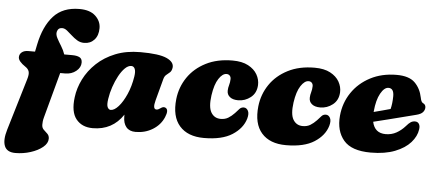

<svg xmlns="http://www.w3.org/2000/svg" viewBox="-72 -858 2744 1205"><g transform="rotate(5 1299.5 -256.0)"><path d="M30 -389Q30 -408 44.8 -420.2Q59.5 -432.5 86.5 -432.5H128L137.5 -479Q161 -594 219.5 -658.8Q278 -723.5 383 -723.5Q449.5 -723.5 484 -691Q518.5 -658.5 518.5 -614.5Q518.5 -568 493.8 -541Q469 -514 430 -514Q405.5 -514 385.8 -526Q366 -538 348.8 -554Q331.5 -570 316 -582.2Q300.5 -594.5 285 -594.5Q259.5 -594.5 253 -568.5Q249 -551 260.5 -529Q272 -507 287.8 -482Q303.5 -457 312 -431H362Q392 -431 408.8 -422.2Q425.5 -413.5 425.5 -389.5Q425.5 -358.5 397 -335.5Q368.5 -312.5 328 -312.5H297L220 -27.5Q215.5 -11.5 214.5 0.2Q213.5 12 213.5 20Q213.5 39.5 225.2 50.8Q237 62 249.2 73.5Q261.5 85 261.5 104.5Q261.5 133.5 231.8 158Q202 182.5 155.8 197.2Q109.5 212 60 212Q7 212 -8.2 174.8Q-23.5 137.5 -3.5 71L94 -255Q104 -287.5 99 -304.2Q94 -321 76.5 -332.5Q30 -363.5 30 -389Z M908.5 -194.5Q893 -137 918.5 -137Q926 -137 931 -139.8Q936 -142.5 944.5 -148Q961 -160.5 975 -153Q997 -141 977 -94Q956 -44.5 908.2 -15Q860.5 14.5 800 14.5Q761 14.5 741.2 -9.5Q721.5 -33.5 721.5 -75Q721.5 -81 721.5 -87.5Q654 14.5 530 14.5Q462 14.5 425.5 -31Q389 -76.5 401 -169Q408 -227 436.2 -283.5Q464.5 -340 513.2 -386Q562 -432 630.5 -459.5Q699 -487 787.5 -487Q905.5 -487 953.5 -465Q1001.5 -443 997 -407.5Q994 -387 983.5 -377.5Q973 -368 961.5 -359Q950 -350 945 -331ZM611.5 -177.5Q605.5 -139 613 -124.2Q620.5 -109.5 633 -109.5Q655.5 -109.5 681.8 -138.8Q708 -168 730.2 -218.2Q752.5 -268.5 762.5 -331.5Q767.5 -363.5 760.5 -379.5Q753.5 -395.5 738 -395.5Q718 -395.5 698 -375.8Q678 -356 660.5 -323.8Q643 -291.5 630 -253.2Q617 -215 611.5 -177.5Z M1338 -397.5Q1312.5 -397.5 1288.8 -361.5Q1265 -325.5 1255 -256Q1244.5 -181 1265 -147.2Q1285.5 -113.5 1325.5 -113.5Q1352.5 -113.5 1372.5 -125.5Q1392.5 -137.5 1412 -158Q1427 -175 1437.5 -186.2Q1448 -197.5 1464.5 -197.5Q1481 -197.5 1490.8 -180Q1500.5 -162.5 1491.5 -130Q1473.5 -68 1409 -26.5Q1344.5 15 1230.5 15Q1128.5 15 1076.8 -44Q1025 -103 1037 -213.5Q1045.5 -289 1087.2 -350.5Q1129 -412 1200.5 -448.5Q1272 -485 1368.5 -485Q1428.5 -485 1467 -464.5Q1505.5 -444 1523.8 -412Q1542 -380 1540.5 -345Q1538 -295 1503 -267.2Q1468 -239.5 1424 -239.5Q1390 -239.5 1371.5 -254.8Q1353 -270 1354 -295Q1354.5 -312.5 1359.8 -330Q1365 -347.5 1365.5 -367.5Q1366 -380.5 1358.5 -389Q1351 -397.5 1338 -397.5Z M1855 -397.5Q1829.5 -397.5 1805.8 -361.5Q1782 -325.5 1772 -256Q1761.5 -181 1782 -147.2Q1802.5 -113.5 1842.5 -113.5Q1869.5 -113.5 1889.5 -125.5Q1909.5 -137.5 1929 -158Q1944 -175 1954.5 -186.2Q1965 -197.5 1981.5 -197.5Q1998 -197.5 2007.8 -180Q2017.5 -162.5 2008.5 -130Q1990.5 -68 1926 -26.5Q1861.5 15 1747.5 15Q1645.5 15 1593.8 -44Q1542 -103 1554 -213.5Q1562.5 -289 1604.2 -350.5Q1646 -412 1717.5 -448.5Q1789 -485 1885.5 -485Q1945.5 -485 1984 -464.5Q2022.5 -444 2040.8 -412Q2059 -380 2057.5 -345Q2055 -295 2020 -267.2Q1985 -239.5 1941 -239.5Q1907 -239.5 1888.5 -254.8Q1870 -270 1871 -295Q1871.5 -312.5 1876.8 -330Q1882 -347.5 1882.5 -367.5Q1883 -380.5 1875.5 -389Q1868 -397.5 1855 -397.5Z M2572 -156Q2566 -112.5 2531.5 -73.5Q2497 -34.5 2434.2 -9.8Q2371.5 15 2281.5 15Q2160.5 15 2110.8 -43.8Q2061 -102.5 2069.5 -198.5Q2077 -280 2120.8 -344.8Q2164.5 -409.5 2236.8 -447.2Q2309 -485 2402.5 -485Q2480.5 -485 2517 -449Q2553.5 -413 2565 -356Q2567 -344.5 2571 -335.2Q2575 -326 2581.5 -323Q2599 -315.5 2599 -296.5Q2599 -281 2587.5 -267.2Q2576 -253.5 2546 -246Q2515 -238 2469.5 -226.5Q2424 -215 2374 -202.2Q2324 -189.5 2280.5 -179Q2295.5 -108.5 2365 -108.5Q2402 -108.5 2432.2 -125.2Q2462.5 -142 2486.5 -169Q2503.5 -189 2515.5 -196.5Q2527.5 -204 2542.5 -204Q2559 -204 2567.2 -191Q2575.5 -178 2572 -156ZM2278.5 -245Q2278 -242.5 2278 -240.5Q2305.5 -247.5 2333.2 -255Q2361 -262.5 2382.5 -268.5Q2391.5 -302.5 2392 -350Q2392 -399.5 2358 -399.5Q2331.5 -399.5 2308.2 -358Q2285 -316.5 2278.5 -245Z"/></g></svg>

Font: Fraunces 9pt Soft Black
Style: Italic
Weight: 900
Italic angle: -16°
Version: Version 1.000;[b76b70a41]